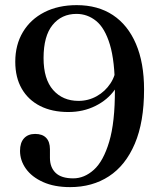

<svg xmlns="http://www.w3.org/2000/svg" viewBox="-20 -734 636 767"><path d="M260 13.5Q197 13.5 152 -6.8Q107 -27 83.5 -60Q60 -93 60 -131.5Q60 -164 76 -181.5Q92 -199 120.5 -199Q149.5 -199 164.5 -183.2Q179.5 -167.5 179.5 -138V-103.5Q179.5 -65.5 202.2 -43.5Q225 -21.5 272.5 -21.5Q317 -21.5 355 -55.8Q393 -90 416.2 -167.8Q439.5 -245.5 439 -376Q439 -489.5 419 -555.8Q399 -622 364.2 -650.2Q329.5 -678.5 285.5 -678.5Q226 -678.5 190 -634.2Q154 -590 154 -502Q154 -418 192.2 -374.5Q230.5 -331 293.5 -331Q333 -331 366.5 -349.8Q400 -368.5 421.5 -401.2Q443 -434 444.5 -475L469.5 -468.5Q468 -417.5 439 -376.2Q410 -335 361.2 -310.8Q312.5 -286.5 253 -286.5Q188 -286.5 140.5 -310.5Q93 -334.5 67 -379.5Q41 -424.5 41 -487.5Q41 -555 71.5 -606Q102 -657 157.2 -685.2Q212.5 -713.5 286.5 -713.5Q371 -713.5 431 -673.8Q491 -634 523.2 -558.5Q555.5 -483 555.5 -376.5Q555.5 -246.5 518.5 -159.8Q481.5 -73 415.2 -29.8Q349 13.5 260 13.5Z"/></svg>

Font: Fraunces Wonky
Style: Regular
Weight: 400
Version: Version 1.000;[b76b70a41]